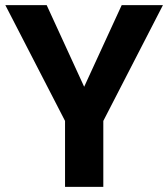

<svg xmlns="http://www.w3.org/2000/svg" viewBox="-20 -731 659 751"><path d="M309.2 -391.6 456 -710.9H617.3L384.1 -258V0H234.4V-258L0.9 -710.9H162.6Z"/></svg>

Font: Heebo
Style: Regular
Weight: 400
Designer: Oded Ezer
Foundry: Ezer Type House
Version: Version 3.100